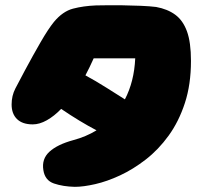

<svg xmlns="http://www.w3.org/2000/svg" viewBox="-20 -726 785 744"><path d="M270 -2Q224 -3 189 -15Q154 -27 148 -67Q141 -110 171.5 -138Q202 -166 264 -183Q313 -196 354 -221Q289 -255 217 -304Q190 -276 161.5 -260Q133 -244 107 -244Q67 -244 46 -264.5Q25 -285 25 -321Q25 -355 39.5 -383Q54 -411 77 -454Q107 -510 137 -562Q167 -614 189 -641Q223 -682 263 -692.5Q303 -703 352 -705Q361 -705 389 -705.5Q417 -706 453.5 -705.5Q490 -705 525.5 -703.5Q561 -702 585 -699Q629 -691 659 -669Q689 -647 704.5 -604.5Q720 -562 720 -490Q720 -399 696.5 -327Q673 -255 633.5 -200.5Q594 -146 545 -108Q496 -70 445.5 -46.5Q395 -23 349 -12.5Q303 -2 270 -2ZM343 -500Q328 -466 311 -434Q350 -413 393.5 -385.5Q437 -358 464 -341Q500 -410 504 -500Z"/></svg>

Font: Cherry Bomb One
Style: Regular
Weight: 400
Designer: satsuyako
Foundry: satsuyako
Version: Version 4.100; ttfautohint (v1.8.3)